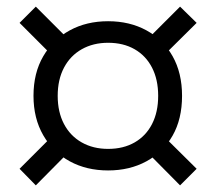

<svg xmlns="http://www.w3.org/2000/svg" viewBox="-20 -630 652 579"><path d="M306 -116Q241 -116 190.5 -143.5Q140 -171 110.5 -222Q81 -273 81 -341Q81 -410 110.5 -460.5Q140 -511 190.5 -538.5Q241 -566 306 -566Q371 -566 421.5 -538.5Q472 -511 500.5 -460.5Q529 -410 529 -341Q529 -271 500.5 -221Q472 -171 421.5 -143.5Q371 -116 306 -116ZM306 -181Q352 -181 386 -200.5Q420 -220 438.5 -256Q457 -292 457 -341Q457 -390 438.5 -426Q420 -462 386 -481.5Q352 -501 306 -501Q261 -501 226.5 -481.5Q192 -462 173 -426Q154 -390 154 -341Q154 -292 173 -256Q192 -220 226.5 -200.5Q261 -181 306 -181ZM39 -121 141 -223 190 -174 88 -71ZM421 -508 523 -610 573 -561 470 -459ZM573 -121 523 -71 421 -174 470 -223ZM190 -508 141 -459 39 -561 88 -610Z"/></svg>

Font: Montagu Slab Medium
Style: Regular
Weight: 500
Version: Version 1.000